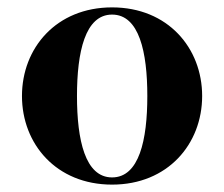

<svg xmlns="http://www.w3.org/2000/svg" viewBox="-20 -490 606 520"><path d="M39.5 -230C39.5 -100 132.5 10 283.5 10C434.5 10 527.5 -100 527.5 -230C527.5 -360 434.5 -470 283.5 -470C132.5 -470 39.5 -360 39.5 -230ZM188.5 -230C188.5 -349 210.5 -450.5 283.5 -450.5C357 -450.5 379 -349 379 -230C379 -111 357 -9.5 283.5 -9.5C210.5 -9.5 188.5 -111 188.5 -230Z"/></svg>

Font: Bodoni* 11pt
Style: Bold
Weight: 700
Version: Version 2.3